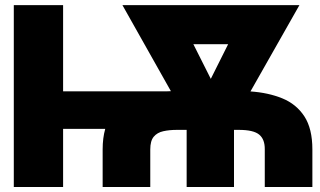

<svg xmlns="http://www.w3.org/2000/svg" viewBox="-20 -748 1282 768"><path d="M581.1 0H390.6V-150.4Q390.6 -196.3 400.9 -232.4H232.4V0H35.2V-727.5H232.4V-382.8H649.9Q656.7 -383.3 663.6 -383.3L469.7 -727.5H1177.7L981.9 -382.3Q1053.2 -377.4 1109.4 -354.5Q1165.5 -331.5 1197.5 -282.5Q1229.5 -233.4 1229.5 -150.4V0H1039.1V-150.4Q1039.6 -190.9 1016.6 -209.7Q993.7 -228.5 935.5 -228.5H916V0H726.6V-228.5H687.5Q657.2 -228.5 633.1 -223.1Q608.9 -217.8 595 -201.2Q581.1 -184.6 581.1 -150.4ZM753.4 -571.3 823.2 -432.6 892.6 -571.3Z"/></svg>

Font: Inter Tight Black
Style: Regular
Weight: 900
Designer: Rasmus Andersson
Foundry: rsms
Version: Version 3.004; ttfautohint (v1.8.4.7-5d5b)